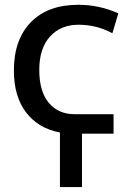

<svg xmlns="http://www.w3.org/2000/svg" viewBox="-20 -550 568 790"><path d="M37.1 -259.8Q37.1 -386.7 106.9 -458.5Q176.8 -530.3 301.8 -530.3Q388.7 -530.3 466.8 -495.1L442.4 -413.1Q377.9 -448.2 303.7 -448.2Q229.5 -448.2 185.5 -399.4Q141.6 -350.6 141.6 -262.2Q141.6 -173.8 180.7 -127Q219.7 -80.1 287.1 -80.1H447.3V0H317.4V219.7H226.6V-4.9Q137.7 -21.5 87.4 -87.4Q37.1 -153.3 37.1 -259.8Z"/></svg>

Font: GenEi M Gothic v2 Medium
Style: Regular
Weight: 500
Version: Version 2.0